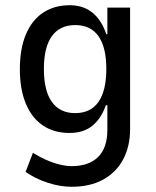

<svg xmlns="http://www.w3.org/2000/svg" viewBox="-20 -526 597 735"><path d="M254 189Q210 189 162.5 173.5Q115 158 78 132L106 59Q130 74 155.5 85.5Q181 97 207 103.5Q233 110 254 110Q320 110 355.5 75Q391 40 391 -29V-123H385Q368 -73 334 -45Q300 -17 246 -17Q187 -17 144.5 -45.5Q102 -74 79 -129Q56 -184 56 -261Q56 -339 79 -394Q102 -449 145 -477.5Q188 -506 247 -506Q299 -506 334 -477.5Q369 -449 387 -395H391V-497H478V-32Q478 35 451 85Q424 135 374 162Q324 189 254 189ZM268 -93Q327 -93 357 -136Q387 -179 387 -262Q387 -345 357 -387.5Q327 -430 268 -430Q209 -430 178.5 -387.5Q148 -345 148 -262Q148 -179 178.5 -136Q209 -93 268 -93Z"/></svg>

Font: Nunito Sans 7pt Condensed Medium
Style: Regular
Weight: 500
Width: 3
Designer: Vernon Adams
Foundry: Vernon Adams
Version: Version 3.101;gftools[0.9.27]